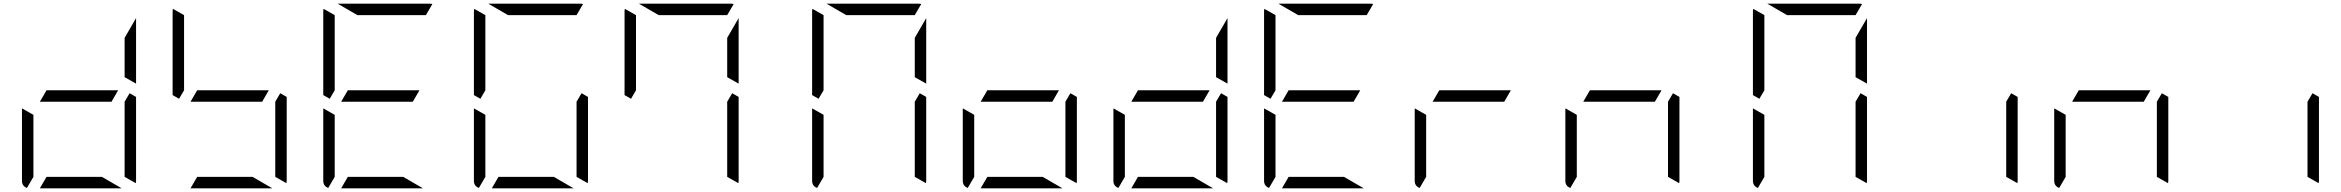

<svg xmlns="http://www.w3.org/2000/svg" viewBox="-20 -1020 12680 1040"><path d="M584 -469H408H196L232 -531H408H620ZM532 -62 639 0H408H196L232 -62H408ZM682 -515 717 -495V-41Q717 -32 715 -28L655 -62V-265V-469ZM126 -2Q99 -12 99 -41V-433L161 -398V-265V-62ZM655 -815 717 -922V-567L655 -602V-735Z M1400 -469H1224H1012L1048 -531H1224H1436ZM977 -531 950 -485 915 -505V-959Q915 -968 917 -972L977 -938V-735ZM1348 -62 1455 0H1224H1012L1048 -62H1224ZM1498 -515 1533 -495V-41Q1533 -32 1531 -28L1471 -62V-265V-469Z M2216 -469H2040H1828L1864 -531H2040H2252ZM1793 -531 1766 -485 1731 -505V-959Q1731 -968 1733 -972L1793 -938V-735ZM2164 -62 2271 0H2040H1828L1864 -62H2040ZM1758 -2Q1731 -12 1731 -41V-433L1793 -398V-265V-62ZM1916 -938 1809 -1000H2040H2308Q2318 -1000 2322 -998L2287 -938H2040Z M2609 -531 2582 -485 2547 -505V-959Q2547 -968 2549 -972L2609 -938V-735ZM2980 -62 3087 0H2856H2644L2680 -62H2856ZM3130 -515 3165 -495V-41Q3165 -32 3163 -28L3103 -62V-265V-469ZM2574 -2Q2547 -12 2547 -41V-433L2609 -398V-265V-62ZM2732 -938 2625 -1000H2856H3124Q3134 -1000 3138 -998L3103 -938H2856Z M3425 -531 3398 -485 3363 -505V-959Q3363 -968 3365 -972L3425 -938V-735ZM3946 -515 3981 -495V-41Q3981 -32 3979 -28L3919 -62V-265V-469ZM3548 -938 3441 -1000H3672H3940Q3950 -1000 3954 -998L3919 -938H3672ZM3919 -815 3981 -922V-567L3919 -602V-735Z M4441 -531 4414 -485 4379 -505V-959Q4379 -968 4381 -972L4441 -938V-735ZM4962 -515 4997 -495V-41Q4997 -32 4995 -28L4935 -62V-265V-469ZM4406 -2Q4379 -12 4379 -41V-433L4441 -398V-265V-62ZM4564 -938 4457 -1000H4688H4956Q4966 -1000 4970 -998L4935 -938H4688ZM4935 -815 4997 -922V-567L4935 -602V-735Z M5680 -469H5504H5292L5328 -531H5504H5716ZM5628 -62 5735 0H5504H5292L5328 -62H5504ZM5778 -515 5813 -495V-41Q5813 -32 5811 -28L5751 -62V-265V-469ZM5222 -2Q5195 -12 5195 -41V-433L5257 -398V-265V-62Z M6496 -469H6320H6108L6144 -531H6320H6532ZM6444 -62 6551 0H6320H6108L6144 -62H6320ZM6594 -515 6629 -495V-41Q6629 -32 6627 -28L6567 -62V-265V-469ZM6038 -2Q6011 -12 6011 -41V-433L6073 -398V-265V-62ZM6567 -815 6629 -922V-567L6567 -602V-735Z M7312 -469H7136H6924L6960 -531H7136H7348ZM6889 -531 6862 -485 6827 -505V-959Q6827 -968 6829 -972L6889 -938V-735ZM7260 -62 7367 0H7136H6924L6960 -62H7136ZM6854 -2Q6827 -12 6827 -41V-433L6889 -398V-265V-62ZM7012 -938 6905 -1000H7136H7404Q7414 -1000 7418 -998L7383 -938H7136Z M8128 -469H7952H7740L7776 -531H7952H8164ZM7670 -2Q7643 -12 7643 -41V-433L7705 -398V-265V-62Z M8944 -469H8768H8556L8592 -531H8768H8980ZM9042 -515 9077 -495V-41Q9077 -32 9075 -28L9015 -62V-265V-469ZM8486 -2Q8459 -12 8459 -41V-433L8521 -398V-265V-62Z M9537 -531 9510 -485 9475 -505V-959Q9475 -968 9477 -972L9537 -938V-735ZM10058 -515 10093 -495V-41Q10093 -32 10091 -28L10031 -62V-265V-469ZM9502 -2Q9475 -12 9475 -41V-433L9537 -398V-265V-62ZM9660 -938 9553 -1000H9784H10052Q10062 -1000 10066 -998L10031 -938H9784ZM10031 -815 10093 -922V-567L10031 -602V-735Z M10874 -515 10909 -495V-41Q10909 -32 10907 -28L10847 -62V-265V-469Z M11592 -469H11416H11204L11240 -531H11416H11628ZM11690 -515 11725 -495V-41Q11725 -32 11723 -28L11663 -62V-265V-469ZM11134 -2Q11107 -12 11107 -41V-433L11169 -398V-265V-62Z M12506 -515 12541 -495V-41Q12541 -32 12539 -28L12479 -62V-265V-469Z"/></svg>

Font: DSEG7 Modern Mini
Style: Light
Weight: 300
Designer: Keshikan(Twitter:@keshinomi_88pro)
Version: Version 0.46